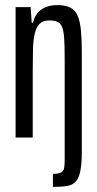

<svg xmlns="http://www.w3.org/2000/svg" viewBox="-20 -538 378 751"><path d="M187 193V142Q209 142 219 136.5Q229 131 231 118.5Q233 106 233 86V-307Q233 -358 231 -388Q229 -418 222.5 -433Q216 -448 204 -453Q192 -458 173 -458Q149 -458 136 -446Q123 -434 116.5 -408.5Q110 -383 109 -344.5Q108 -306 108 -255V0H41V-510H100L104 -449H109Q114 -471 126 -486Q138 -501 157.5 -509.5Q177 -518 204 -518Q235 -518 254.5 -508.5Q274 -499 283.5 -477Q293 -455 296.5 -419.5Q300 -384 300 -332V52Q300 101 294.5 129.5Q289 158 276.5 172Q264 186 242.5 189.5Q221 193 187 193Z"/></svg>

Font: Saira UltraCondensed Medium
Style: Regular
Weight: 500
Width: 1
Designer: Hector Gatti with collaboration of the Omnibus-Type team
Foundry: Omnibus-Type
Version: Version 1.101